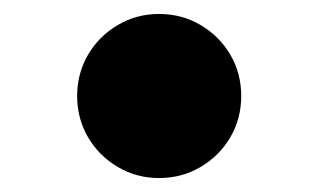

<svg xmlns="http://www.w3.org/2000/svg" viewBox="-20 -239 457 275"><path d="M208 16Q175.5 16 148.8 0.2Q122 -15.5 106.2 -42.2Q90.5 -69 90.5 -101.5Q90.5 -134 106.2 -160.8Q122 -187.5 148.8 -203.2Q175.5 -219 208 -219Q240.5 -219 267.2 -203.2Q294 -187.5 309.8 -160.8Q325.5 -134 325.5 -101.5Q325.5 -69 309.8 -42.2Q294 -15.5 267.2 0.2Q240.5 16 208 16Z"/></svg>

Font: Spartan Thin ExtraBold
Style: Regular
Weight: 800
Version: Version 1.004